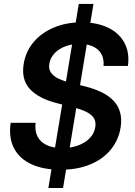

<svg xmlns="http://www.w3.org/2000/svg" viewBox="-20 -852 685 977"><path d="M226.1 104.5 380.9 -832H455.6L300.8 104.5ZM288.1 11.7Q199.7 11.7 138.9 -16.8Q78.1 -45.4 50.8 -98.6Q23.4 -151.9 34.2 -227.1H161.1Q156.2 -185.5 171.1 -157Q186 -128.4 218.3 -113.5Q250.5 -98.6 296.4 -98.6Q341.3 -98.6 377.4 -111.8Q413.6 -125 436.8 -149.2Q460 -173.3 464.8 -205.6Q469.2 -231.9 458 -250.5Q446.8 -269 419.9 -282.5Q393.1 -295.9 350.1 -306.6L272.9 -326.2Q177.2 -350.1 132.3 -398.7Q87.4 -447.3 100.6 -526.9Q110.8 -590.3 151.1 -637.9Q191.4 -685.5 254.2 -711.9Q316.9 -738.3 394.5 -738.3Q474.1 -738.3 530.5 -710.9Q586.9 -683.6 613.5 -633.5Q640.1 -583.5 630.9 -516.6H506.8Q511.2 -569.3 478.5 -598.9Q445.8 -628.4 384.8 -628.4Q343.8 -628.4 310.5 -615.5Q277.3 -602.5 256.6 -579.8Q235.8 -557.1 231 -527.8Q226.6 -501.5 238.8 -483.2Q251 -464.8 277.3 -452.1Q303.7 -439.5 341.3 -430.2L410.2 -413.1Q457.5 -401.4 494.6 -383.8Q531.7 -366.2 556.4 -340.8Q581.1 -315.4 590.8 -281.2Q600.6 -247.1 593.8 -203.1Q583 -138.2 543 -89.8Q502.9 -41.5 438.2 -14.9Q373.5 11.7 288.1 11.7Z"/></svg>

Font: Inter 24pt SemiBold
Style: Italic
Weight: 600
Italic angle: -9.3988°
Designer: Rasmus Andersson
Foundry: rsms
Version: Version 4.001;git-66647c0bb